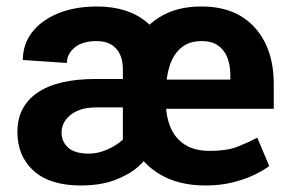

<svg xmlns="http://www.w3.org/2000/svg" viewBox="-20 -558 885 588"><path d="M356.3 -89.4V-346Q356.3 -386.2 335.6 -409.2Q314.9 -432.2 275.6 -432.2Q232.6 -432.2 208.7 -412.5Q184.9 -392.9 184.9 -365.2L49.9 -374.3Q49.9 -422 78 -458.8Q106.2 -495.6 157.4 -516.8Q208.6 -538.1 277.1 -538.1Q372.4 -538.1 429.8 -489.6Q487.3 -441.2 487.3 -345V-106.4ZM377.2 -316.1 378.1 -229H274.1Q239.6 -229 216 -218.2Q192.5 -207.4 180.5 -189.9Q168.5 -172.5 168.5 -152.3Q168.5 -123.8 189 -105.7Q209.6 -87.5 252.6 -87.5Q274 -87.5 296.2 -95.3Q318.4 -103.1 337 -115.5Q355.7 -127.8 367.1 -141.9Q378.6 -156 378.8 -168.5L442.4 -94.6Q429.8 -71 402.1 -46.7Q374.4 -22.5 330.8 -6.2Q287.1 10 226.9 10Q133.2 10 83.3 -34.7Q33.3 -79.4 33.3 -154.3Q33.3 -231.4 94.2 -273.8Q155.2 -316.1 273.1 -316.1ZM609.4 10Q528.3 10 472.1 -22.7Q415.9 -55.3 386.9 -112.6Q357.8 -169.9 357.8 -243.7V-275.4Q357.8 -352.5 386.2 -412.1Q414.6 -471.7 468.1 -505.1Q521.7 -538.6 597.6 -538.1Q701.7 -538.1 760 -473.8Q818.4 -409.6 818.4 -299.6V-224.7H414.9V-314.3H685.4V-327.9Q685.4 -358.6 676.1 -382Q666.8 -405.5 647.5 -418.8Q628.2 -432.2 597.6 -432.2Q558.7 -432.2 534.5 -411.5Q510.3 -390.8 499.2 -355.4Q488.1 -320 488.1 -275.4V-243.7Q488.1 -202.2 501.9 -168.7Q515.6 -135.2 545.4 -115.5Q575.2 -95.9 623.1 -95.9Q674.8 -95.9 707.4 -108.7Q739.9 -121.6 767.9 -136.4L804.6 -49.5Q788.3 -37.1 759.9 -23.1Q731.5 -9.2 693.4 0.4Q655.2 10 609.4 10Z"/></svg>

Font: Vazirmatn
Style: Regular
Weight: 400
Designer: Saber Rastikerdar
Foundry: Saber Rastikerdar
Version: Version 33.003;September 2, 2022;FontCreator 14.0.0.2862 64-